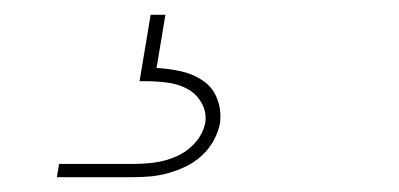

<svg xmlns="http://www.w3.org/2000/svg" viewBox="-20 -20 540 260"><path d="M57 220 60 202H160Q175 202 190 200Q205 198 219.5 191.5Q234 185 244.5 173Q255 161 258 146Q260 132 253 119.5Q246 107 234 100.5Q222 94 207.5 92Q193 90 179 90H169L184 0H204L192 72Q209 73 225 76.5Q241 80 254.5 89Q268 98 274 113.5Q280 129 278 146Q276 158 269.5 170Q263 182 253 191Q243 200 231.5 205.5Q220 211 207.5 214.5Q195 218 182.5 219Q170 220 157 220Z"/></svg>

Font: Iosevka Slab Thin
Style: Italic
Weight: 100
Italic angle: -9°
Monospace: yes
Designer: Belleve Invis
Foundry: Belleve Invis
Version: Version 11.1.1; ttfautohint (v1.8.3)